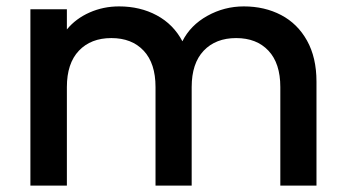

<svg xmlns="http://www.w3.org/2000/svg" viewBox="-20 -580 1079 600"><path d="M742 -560Q807 -560 858.5 -533Q910 -506 939.5 -453Q969 -400 969 -325V0H856V-308Q856 -382 819 -421.5Q782 -461 718 -461Q654 -461 616.5 -421.5Q579 -382 579 -308V0H466V-308Q466 -382 429 -421.5Q392 -461 328 -461Q264 -461 226.5 -421.5Q189 -382 189 -308V0H75V-551H189V-488Q217 -522 260 -541Q303 -560 352 -560Q418 -560 470 -532Q522 -504 550 -451Q575 -501 628 -530.5Q681 -560 742 -560Z"/></svg>

Font: MSTAGE Medium
Style: Regular
Weight: 500
Designer: Ninad Kale (Devanagari), Jonny Pinhorn (Latin)
Foundry: Indian Type Foundry
Version: 4.004